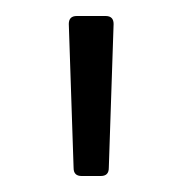

<svg xmlns="http://www.w3.org/2000/svg" viewBox="-20 -718 228 240"><path d="M76 -698H112Q122 -698 122 -688L116 -508Q116 -498 106 -498H82Q72 -498 72 -508L66 -688Q66 -698 76 -698Z"/></svg>

Font: Barlow Light
Style: Regular
Weight: 300
Designer: Jeremy Tribby
Foundry: Tribby Type
Version: Version 1.422